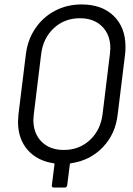

<svg xmlns="http://www.w3.org/2000/svg" viewBox="-20 -728 599 863"><path d="M544 -518Q544 -494 542 -482L509 -214Q499 -125 441.5 -65.5Q384 -6 298 6Q294 6 294 10L282 105Q280 115 271 115H222Q217 115 214.5 112Q212 109 213 105L225 10Q225 6 222 6Q147 -5 104 -54.5Q61 -104 61 -180Q61 -190 63 -214L96 -482Q104 -549 138.5 -600Q173 -651 227 -679.5Q281 -708 347 -708Q438 -708 491 -656.5Q544 -605 544 -518ZM474 -485Q476 -503 476 -511Q476 -572 439 -609Q402 -646 339 -646Q270 -646 222 -601.5Q174 -557 165 -485L132 -215Q130 -197 130 -189Q130 -128 167 -91Q204 -54 267 -54Q336 -54 384 -98.5Q432 -143 441 -215Z"/></svg>

Font: Barlow
Style: Italic
Weight: 400
Italic angle: -7°
Designer: Jeremy Tribby
Foundry: Tribby Type
Version: Version 1.408